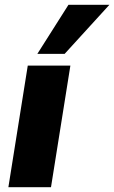

<svg xmlns="http://www.w3.org/2000/svg" viewBox="-20 -782 477 802"><path d="M15 0 96 -508H274L193 0ZM136 -557 266 -762H437L250 -557Z"/></svg>

Font: Mulish ExtraLight Black
Style: Italic
Weight: 900
Italic angle: -9°
Version: Version 3.603